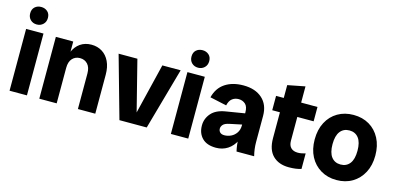

<svg xmlns="http://www.w3.org/2000/svg" viewBox="-68 -1157 3282 1590"><g transform="rotate(15 1573.0 -362.0)"><path d="M53 0V-530H202V0ZM128 -588Q95 -588 73.5 -609Q52 -630 52 -664Q52 -699 73.5 -718.5Q95 -738 128 -738Q160 -738 182 -718.5Q204 -699 204 -664Q204 -630 182 -609Q160 -588 128 -588Z M639 0V-304Q639 -357 613.5 -384.5Q588 -412 548 -412Q508 -412 482.5 -384.5Q457 -357 457 -304H431Q431 -381 453 -434.5Q475 -488 515.5 -516Q556 -544 611 -544Q663 -544 703 -519Q743 -494 765.5 -447Q788 -400 788 -334V0ZM308 0V-530H457V0Z M995 0 846 -530H1007L1141 0ZM1092 0 1221 -530H1378L1229 0Z M1436 0V-530H1585V0ZM1511 -588Q1478 -588 1456.5 -609Q1435 -630 1435 -664Q1435 -699 1456.5 -718.5Q1478 -738 1511 -738Q1543 -738 1565 -718.5Q1587 -699 1587 -664Q1587 -630 1565 -609Q1543 -588 1511 -588Z M1999 0Q1993 -26 1989.5 -53Q1986 -80 1986 -106V-330Q1986 -382 1962 -403Q1938 -424 1905 -424Q1873 -424 1849.5 -406Q1826 -388 1817 -347L1674 -378Q1695 -461 1758 -502.5Q1821 -544 1914 -544Q2016 -544 2075.5 -490.5Q2135 -437 2135 -342V-118Q2135 -59 2150 0ZM1825 14Q1747 14 1706.5 -27Q1666 -68 1666 -135Q1666 -194 1705.5 -239.5Q1745 -285 1828 -298L2029 -331V-237L1882 -206Q1844 -198 1830 -182Q1816 -166 1816 -148Q1816 -129 1828.5 -116.5Q1841 -104 1866 -104Q1895 -104 1922.5 -117Q1950 -130 1968 -156.5Q1986 -183 1986 -221H2020Q2020 -149 1994.5 -96Q1969 -43 1925 -14.5Q1881 14 1825 14Z M2450 14Q2363 14 2312.5 -36Q2262 -86 2262 -186V-640L2411 -669V-203Q2411 -163 2432 -142.5Q2453 -122 2491 -122Q2509 -122 2524.5 -125.5Q2540 -129 2556 -133V0Q2533 7 2507.5 10.5Q2482 14 2450 14ZM2196 -407V-530H2551V-407Z M2858 14Q2782 14 2723 -21Q2664 -56 2631 -118.5Q2598 -181 2598 -265Q2598 -349 2631 -412Q2664 -475 2723 -509.5Q2782 -544 2858 -544Q2935 -544 2993.5 -509.5Q3052 -475 3085 -412Q3118 -349 3118 -265Q3118 -181 3085 -118.5Q3052 -56 2993.5 -21Q2935 14 2858 14ZM2858 -119Q2908 -119 2936.5 -155.5Q2965 -192 2965 -265Q2965 -338 2936.5 -374.5Q2908 -411 2858 -411Q2808 -411 2779.5 -374.5Q2751 -338 2751 -265Q2751 -192 2779.5 -155.5Q2808 -119 2858 -119Z"/></g></svg>

Font: Radio Canada Big
Style: Bold
Weight: 700
Designer: Étienne Aubert Bonn
Foundry: Coppers and Brasses
Version: Version 1.001